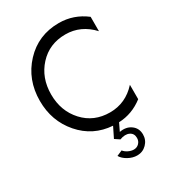

<svg xmlns="http://www.w3.org/2000/svg" viewBox="-238 -886 1143 1272"><g transform="rotate(-30 334.0 -250.0)"><path d="M417 -673C495.7 -673 563.7 -642 621 -580V-690C560.3 -736.7 492.3 -760 417 -760C311.7 -760 224.3 -722.8 155 -648.5C85.7 -574.2 51 -483 51 -375C51 -272.3 82.8 -184.3 146.5 -111C210.2 -37.7 291 2.3 389 9L350 88L386 112C414 101.3 437.7 100.5 457 109.5C476.3 118.5 486 134.7 486 158C486 174 480.7 187.5 470 198.5C459.3 209.5 446 215 430 215C416.7 215 402.8 211.5 388.5 204.5C374.2 197.5 363.3 189 356 179L314 197C324 214.3 340.2 229.2 362.5 241.5C384.8 253.8 407.3 260 430 260C458.7 260 482.8 250 502.5 230C522.2 210 532 186 532 158C532 126 519.8 101.2 495.5 83.5C471.2 65.8 441.7 60.3 407 67L435 9C503 6.3 565 -16.7 621 -60V-170C565 -108 497 -77 417 -77C335 -77 267.8 -105.5 215.5 -162.5C163.2 -219.5 137 -290.3 137 -375C137 -459.7 163.2 -530.5 215.5 -587.5C267.8 -644.5 335 -673 417 -673Z"/></g></svg>

Font: Orkney
Style: Regular
Weight: 400
Designer: Samuel Oakes and Alfredo Marco Pradil
Foundry: Alfredo Marco Pradil
Version: 1.0; ttfautohint (v1.5)